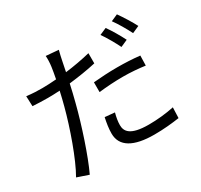

<svg xmlns="http://www.w3.org/2000/svg" viewBox="-169 -1005 1337 1276"><g transform="rotate(-30 500.0 -366.5)"><path d="M507 -468V-393C569 -400 630 -404 693 -404C751 -404 810 -399 861 -392L863 -468C809 -474 749 -477 690 -477C626 -477 560 -473 507 -468ZM528 -225 453 -232C444 -190 438 -152 438 -114C438 -15 524 34 682 34C755 34 821 27 875 19L878 -62C817 -49 748 -42 683 -42C540 -42 514 -88 514 -135C514 -161 519 -192 528 -225ZM755 -742 702 -719C729 -681 763 -621 783 -580L837 -604C817 -645 781 -706 755 -742ZM865 -783 813 -760C841 -722 874 -665 896 -621L950 -645C931 -683 892 -745 865 -783ZM191 -606C155 -606 119 -607 71 -613L74 -535C110 -533 146 -531 190 -531C218 -531 249 -532 282 -534C274 -498 265 -460 256 -427C219 -286 148 -83 88 20L176 50C228 -59 296 -266 332 -408C344 -452 354 -498 364 -542C434 -550 507 -561 572 -576V-654C511 -639 445 -627 380 -619L395 -693C399 -713 407 -751 413 -772L317 -780C319 -760 318 -726 314 -698C311 -678 306 -646 299 -611C260 -608 224 -606 191 -606Z"/></g></svg>

Font: Noto Sans CJK SC
Style: Regular
Weight: 400
Designer: Ryoko NISHIZUKA 西塚涼子 (kana, bopomofo & ideographs); Paul D. Hunt (Latin, Greek & Cyrillic); Sandoll Communications 산돌커뮤니
Foundry: Adobe
Version: Version 2.004;hotconv 1.0.118;makeotfexe 2.5.65603